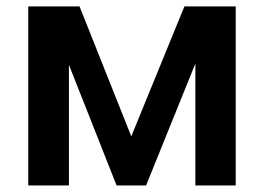

<svg xmlns="http://www.w3.org/2000/svg" viewBox="-20 -565 802 585"><path d="M190 -367.5V0H66.1V-545.5H222.3L380 -149.5L541.9 -545.5H698.2V0H575.3V-371.4L425.1 0H335.2Z"/></svg>

Font: DeltaSans SemiBold
Style: Regular
Weight: 600
Designer: Rasmus Andersson
Foundry: rsms
Version: Version 3.012